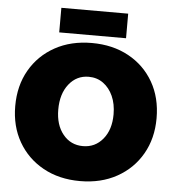

<svg xmlns="http://www.w3.org/2000/svg" viewBox="-59 -925 906 996"><g transform="rotate(5 394.0 -427.5)"><path d="M394 16Q285 16 202 -30Q119 -76 72.5 -157Q26 -238 26 -343Q26 -449 72.5 -530Q119 -611 202 -657Q285 -703 394 -703Q503 -703 586 -657.5Q669 -612 715.5 -531Q762 -450 762 -343Q762 -238 715.5 -157Q669 -76 586 -30Q503 16 394 16ZM394 -166Q457 -166 497.5 -215Q538 -264 538 -344Q538 -398 519.5 -439Q501 -480 468.5 -503.5Q436 -527 393 -527Q330 -527 290 -476.5Q250 -426 250 -344Q250 -264 290 -215Q330 -166 394 -166ZM220 -743V-871H568V-743Z"/></g></svg>

Font: Paytone One
Style: Regular
Weight: 400
Designer: Vernon Adams
Foundry: Vernon Adams
Version: Version 1.002; ttfautohint (v1.8.4.7-5d5b);gftools[0.9.23]